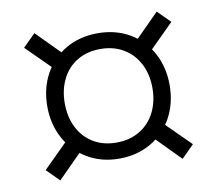

<svg xmlns="http://www.w3.org/2000/svg" viewBox="-63 -653 746 660"><g transform="rotate(-10 310.0 -323.0)"><path d="M96.5 -324Q96.5 -386.5 123.5 -436.2Q150.5 -486 199.2 -514Q248 -542 310 -542Q372.5 -542 421 -514Q469.5 -486 496.5 -436.2Q523.5 -386.5 523.5 -324Q523.5 -261.5 496.5 -211.2Q469.5 -161 420.8 -132.8Q372 -104.5 310 -104.5Q248 -104.5 199.5 -133Q151 -161.5 123.8 -211.5Q96.5 -261.5 96.5 -324ZM463.5 -324Q463.5 -371 444.8 -408Q426 -445 391.2 -466Q356.5 -487 310 -487Q263.5 -487 229 -466.2Q194.5 -445.5 176 -408.2Q157.5 -371 157.5 -324Q157.5 -276.5 176 -239.5Q194.5 -202.5 229 -181.5Q263.5 -160.5 310 -160.5Q356.5 -160.5 391.2 -181.5Q426 -202.5 444.8 -239.8Q463.5 -277 463.5 -324ZM464.5 -211 567 -109.5 523.5 -66 422 -169ZM419.5 -475.5 523.5 -580 567 -536.5 462.5 -432.5ZM96.5 -580 198 -477.5 155.5 -435 53 -536.5ZM53 -109.5 157.5 -213.5 200.5 -170.5 96.5 -66Z"/></g></svg>

Font: Monaspace Neon Var
Style: Regular
Weight: 400
Designer: Riley Cran and the Lettermatic Team
Version: Version 1.000 (Monaspace Neon Var)